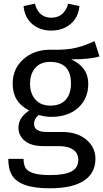

<svg xmlns="http://www.w3.org/2000/svg" viewBox="-20 -809 560 1042"><path d="M257.8 -643.1Q196.3 -643.1 155 -678.5Q113.8 -713.9 107.9 -775.9L168.9 -789.1Q190.4 -712.9 257.8 -712.9Q328.6 -712.9 350.1 -789.1L411.1 -775.9Q405.3 -714.4 362.8 -678.7Q320.3 -643.1 257.8 -643.1ZM493.2 -585.9 520 -502.9Q470.2 -486.8 366.2 -486.8Q459 -445.3 459 -354Q459 -274.4 404.8 -224.6Q350.6 -174.8 257.8 -174.8Q223.6 -174.8 190.9 -185.1Q165 -166 165 -136.2Q165 -92.8 233.9 -92.8H317.9Q397.9 -92.8 448 -51.5Q498 -10.3 498 53.2Q498 130.4 435.3 171.6Q372.6 212.9 251 212.9Q166 212.9 116 194.8Q65.9 176.8 45.4 142.6Q24.9 108.4 24.9 53.2H107.9Q107.9 85 119.1 103Q130.4 121.1 162.1 131.1Q193.8 141.1 251 141.1Q333.5 141.1 369.1 120.8Q404.8 100.6 404.8 59.1Q404.8 22.5 377 3.2Q349.1 -16.1 298.8 -16.1H215.8Q148.9 -16.1 114.5 -44.7Q80.1 -73.2 80.1 -116.2Q80.1 -170.9 138.2 -209Q92.3 -233.4 70.6 -268.8Q48.8 -304.2 48.8 -355Q48.8 -435.5 106.4 -487.3Q164.1 -539.1 252 -539.1Q298.8 -538.1 334.5 -540.8Q370.1 -543.5 399.9 -551.5Q429.7 -559.6 446.3 -565.9Q462.9 -572.3 493.2 -585.9ZM252 -473.1Q200.2 -473.1 171.6 -440.7Q143.1 -408.2 143.1 -355Q143.1 -301.3 172.1 -268.6Q201.2 -235.8 253.9 -235.8Q307.6 -235.8 336.4 -267.3Q365.2 -298.8 365.2 -356Q365.2 -473.1 252 -473.1Z"/></svg>

Font: FiraGO
Style: Regular
Weight: 400
Designer: bBox Type
Foundry: bBox Type GmbH
Version: Version 1.001;PS 001.001;hotconv 1.0.88;makeotf.lib2.5.64775